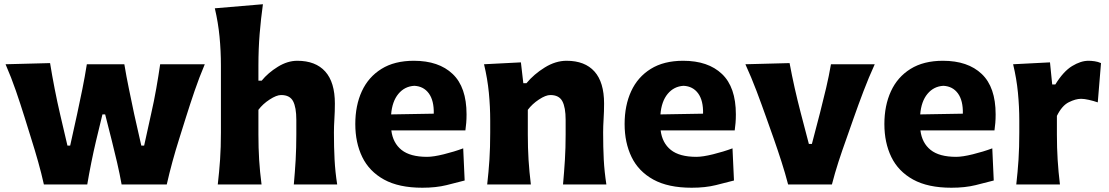

<svg xmlns="http://www.w3.org/2000/svg" viewBox="-20 -860 5170 895"><path d="M184.6 0Q172.9 -52.7 157.7 -106.4Q142.6 -160.2 125.5 -213.9L94.7 -313Q75.2 -375.5 54.2 -436.5Q33.2 -497.6 5.9 -560.5L213.4 -565.9Q222.7 -508.3 234.9 -445.8Q247.1 -383.3 260.7 -325.2L294.4 -181.2H307.1L339.4 -327.6Q352.1 -386.2 363.8 -444.1Q375.5 -502 384.8 -560.5H559.6Q568.8 -504.4 581.1 -445.3Q593.3 -386.2 605.5 -328.1L638.7 -181.2H651.9L685.1 -332Q697.8 -387.2 708.5 -448Q719.2 -508.8 726.6 -560.5H934.6Q908.2 -498 887.2 -436.5Q866.2 -375 846.7 -313L815.9 -214.8Q781.2 -105.5 757.3 0H546.9Q538.1 -49.3 525.9 -102.1Q513.7 -154.8 501.5 -203.1L470.2 -326.7H457.5L427.2 -201.2Q416 -153.8 405.5 -101.6Q395 -49.3 386.7 0Z M995.1 0Q1002 -59.6 1005.9 -116.2Q1009.8 -172.9 1009.8 -242.2V-554.2Q1009.8 -622.6 1003.4 -688.5Q997.1 -754.4 981.4 -821.3L1205.6 -840.3Q1196.3 -773.9 1190.4 -702.9Q1184.6 -631.8 1184.6 -554.2V-483.9H1199.7Q1229.5 -520.5 1274.9 -548.6Q1320.3 -576.7 1365.7 -576.7Q1451.2 -576.7 1496.1 -526.6Q1541 -476.6 1541 -377.4Q1541 -340.8 1538.8 -306.2Q1536.6 -271.5 1536.6 -242.2Q1536.6 -172.9 1539.6 -116.2Q1542.5 -59.6 1551.8 0H1349.6Q1355 -59.6 1358.2 -115Q1361.3 -170.4 1361.3 -232.9V-301.3Q1361.3 -359.4 1346.2 -388.2Q1331.1 -417 1290.5 -417Q1269 -417 1237.1 -396.2Q1205.1 -375.5 1184.6 -348.1V-232.9Q1184.6 -170.4 1188 -115Q1191.4 -59.6 1199.2 0Z M1948.7 15.1Q1839.4 15.1 1770.3 -22.9Q1701.2 -61 1668.7 -127.9Q1636.2 -194.8 1636.2 -281.7Q1636.2 -368.2 1666.7 -434.6Q1697.3 -501 1758.1 -538.8Q1818.8 -576.7 1909.2 -576.7Q2025.4 -576.7 2090.1 -515.1Q2154.8 -453.6 2154.8 -327.1Q2154.8 -304.7 2153.3 -286.9Q2151.9 -269 2149.4 -252H1804.2Q1811.5 -193.4 1851.8 -161.1Q1892.1 -128.9 1970.7 -128.9Q2000.5 -128.9 2048.8 -140.9Q2097.2 -152.8 2139.2 -168.5L2146 -18.6Q2110.8 -9.3 2061.8 2.9Q2012.7 15.1 1948.7 15.1ZM2002 -330.1Q2003.4 -391.1 1979 -424.6Q1954.6 -458 1911.1 -460Q1866.2 -457.5 1837.2 -422.6Q1808.1 -387.7 1803.2 -326.7Z M2251 0Q2257.8 -59.6 2261.5 -116.2Q2265.1 -172.9 2265.1 -242.2V-298.3Q2265.1 -362.3 2258.8 -427.7Q2252.4 -493.2 2236.3 -560.5L2408.2 -569.3L2419.4 -472.2H2434.1Q2468.8 -514.2 2519.3 -545.4Q2569.8 -576.7 2621.1 -576.7Q2706.5 -576.7 2751.2 -526.6Q2795.9 -476.6 2795.9 -377.4Q2795.9 -340.8 2793.7 -306.2Q2791.5 -271.5 2791.5 -242.2Q2791.5 -172.9 2794.4 -116.2Q2797.4 -59.6 2806.6 0H2604.5Q2609.9 -59.6 2613.3 -115Q2616.7 -170.4 2616.7 -232.9V-301.3Q2616.7 -359.4 2601.3 -388.2Q2585.9 -417 2545.4 -417Q2523.9 -417 2492.4 -396.2Q2460.9 -375.5 2440.4 -348.1V-232.9Q2440.4 -170.4 2443.8 -115Q2447.3 -59.6 2454.6 0Z M3204.1 15.1Q3094.7 15.1 3025.6 -22.9Q2956.5 -61 2924.1 -127.9Q2891.6 -194.8 2891.6 -281.7Q2891.6 -368.2 2922.1 -434.6Q2952.6 -501 3013.4 -538.8Q3074.2 -576.7 3164.6 -576.7Q3280.8 -576.7 3345.5 -515.1Q3410.2 -453.6 3410.2 -327.1Q3410.2 -304.7 3408.7 -286.9Q3407.2 -269 3404.8 -252H3059.6Q3066.9 -193.4 3107.2 -161.1Q3147.5 -128.9 3226.1 -128.9Q3255.9 -128.9 3304.2 -140.9Q3352.5 -152.8 3394.5 -168.5L3401.4 -18.6Q3366.2 -9.3 3317.1 2.9Q3268.1 15.1 3204.1 15.1ZM3257.3 -330.1Q3258.8 -391.1 3234.4 -424.6Q3210 -458 3166.5 -460Q3121.6 -457.5 3092.5 -422.6Q3063.5 -387.7 3058.6 -326.7Z M3653.8 0Q3640.1 -52.7 3622.8 -106.4Q3605.5 -160.2 3587.4 -211.9L3552.2 -311Q3530.3 -373 3506.6 -435.8Q3482.9 -498.5 3454.6 -560.5L3660.6 -565.9Q3671.4 -507.8 3684.3 -450.2Q3697.3 -392.6 3712.4 -334.5L3750.5 -189H3764.6L3802.7 -335Q3817.9 -394.5 3831.1 -450.4Q3844.2 -506.3 3853.5 -560.5H4057.6Q4029.3 -498.5 4005.4 -435.5Q3981.4 -372.6 3959.5 -310.1L3924.3 -210Q3905.3 -157.2 3888.4 -105.2Q3871.6 -53.2 3857.9 0Z M4415 15.1Q4305.7 15.1 4236.6 -22.9Q4167.5 -61 4135 -127.9Q4102.5 -194.8 4102.5 -281.7Q4102.5 -368.2 4133.1 -434.6Q4163.6 -501 4224.4 -538.8Q4285.2 -576.7 4375.5 -576.7Q4491.7 -576.7 4556.4 -515.1Q4621.1 -453.6 4621.1 -327.1Q4621.1 -304.7 4619.6 -286.9Q4618.2 -269 4615.7 -252H4270.5Q4277.8 -193.4 4318.1 -161.1Q4358.4 -128.9 4437 -128.9Q4466.8 -128.9 4515.1 -140.9Q4563.5 -152.8 4605.5 -168.5L4612.3 -18.6Q4577.1 -9.3 4528.1 2.9Q4479 15.1 4415 15.1ZM4468.3 -330.1Q4469.7 -391.1 4445.3 -424.6Q4420.9 -458 4377.4 -460Q4332.5 -457.5 4303.5 -422.6Q4274.4 -387.7 4269.5 -326.7Z M4717.3 0Q4724.1 -59.6 4727.8 -116.2Q4731.4 -172.9 4731.4 -242.2V-298.3Q4731.4 -362.3 4725.1 -427.7Q4718.8 -493.2 4702.6 -560.5L4874.5 -569.3L4884.8 -466.3H4899.4Q4937 -527.3 4977.5 -552Q5018.1 -576.7 5053.7 -576.7Q5066.4 -576.7 5082.3 -574.5Q5098.1 -572.3 5112.3 -565.9L5097.2 -382.8Q5077.6 -389.6 5055.9 -394.5Q5034.2 -399.4 5019.5 -399.4Q4994.1 -399.4 4962.2 -383.5Q4930.2 -367.7 4906.7 -319.8V-232.9Q4906.7 -170.4 4910.2 -115Q4913.6 -59.6 4920.9 0Z"/></svg>

Font: Pinar DS2-Bold
Style: Regular
Weight: 700
Designer: Amin Abedi
Version: Version 2.000